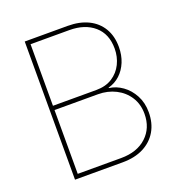

<svg xmlns="http://www.w3.org/2000/svg" viewBox="-131 -839 889 950"><g transform="rotate(-20 313.5 -364.0)"><path d="M103 0V-727.5H329.6Q391.6 -727.5 437 -705.3Q482.4 -683.1 507.1 -641.6Q531.7 -600.1 531.7 -543Q531.7 -500 517.1 -464.4Q502.4 -428.7 476.3 -404.5Q450.2 -380.4 415 -371.1V-368.7Q452.1 -364.3 485.4 -340.6Q518.6 -316.9 539.3 -278.1Q560.1 -239.3 560.1 -189Q560.1 -132.3 535.4 -89.8Q510.7 -47.4 464.6 -23.7Q418.5 0 354 0ZM125.5 -22.5H354Q438.5 -22.5 488 -68.4Q537.6 -114.3 537.6 -189Q537.6 -239.7 513.2 -277.8Q488.8 -315.9 447 -337.2Q405.3 -358.4 354 -358.4H125.5ZM125.5 -380.9H354Q403.8 -380.9 438.5 -403.3Q473.1 -425.8 491.2 -462.6Q509.3 -499.5 509.3 -543Q509.3 -620.1 460.2 -662.6Q411.1 -705.1 329.6 -705.1H125.5Z"/></g></svg>

Font: Inter 20pt Thin
Style: Regular
Weight: 250
Version: Version 4.001;git-66647c0bb